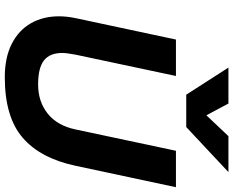

<svg xmlns="http://www.w3.org/2000/svg" viewBox="-106 -852 973 801"><g transform="rotate(90 380.5 -451.5)"><path d="M262 -918H412L461 -826L548 -918H698L510 -742H375ZM48 -211Q48 -244 56 -282L145 -699H297L208 -280Q201 -243 201 -224Q201 -173 232 -148.5Q263 -124 332 -124Q404 -124 454 -164Q504 -204 520 -280L609 -699H761L672 -282Q641 -134 554.5 -59.5Q468 15 302 15Q220 15 163 -14Q106 -43 77 -94Q48 -145 48 -211Z"/></g></svg>

Font: Prompt SemiBold
Style: Italic
Weight: 600
Italic angle: -12°
Designer: Katatrad Team
Foundry: CadsonDemak
Version: Version 1.001